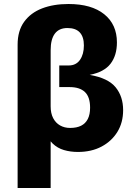

<svg xmlns="http://www.w3.org/2000/svg" viewBox="-20 -739 670 959"><path d="M68 -516Q68 -585 100.5 -630Q133 -675 190 -697Q247 -719 322 -719Q437 -719 500.5 -668Q564 -617 564 -527Q564 -462 532 -420.5Q500 -379 428 -365Q520 -349 557.5 -303Q595 -257 595 -189Q595 -127 566.5 -80.5Q538 -34 487.5 -7Q437 20 369 20Q332 20 299.5 10.5Q267 1 242.5 -22.5Q218 -46 206 -88L233 -208Q233 -173 245.5 -149Q258 -125 280 -112.5Q302 -100 330 -100Q363 -100 385 -111Q407 -122 418.5 -144.5Q430 -167 430 -201Q430 -255 404 -279.5Q378 -304 328 -304H276V-412H323Q360 -412 379.5 -440Q399 -468 399 -512Q399 -555 378.5 -577Q358 -599 317 -599Q275 -599 254 -571Q233 -543 233 -488V200H68Z"/></svg>

Font: Moderustic
Style: Bold
Weight: 700
Designer: Tural Alisoy
Foundry: TAFT Foundry
Version: Version 2.120